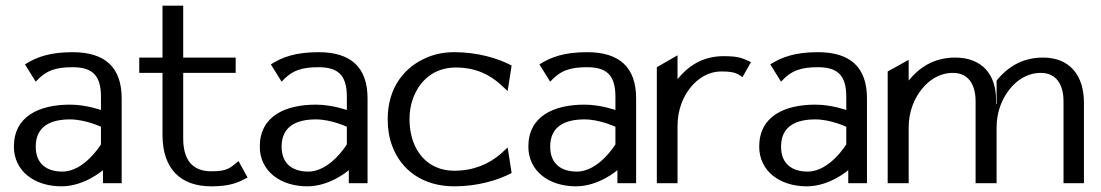

<svg xmlns="http://www.w3.org/2000/svg" viewBox="-20 -646 3881 677"><path d="M29 -129C29 -44 100 11 197 11C278 11 343 -46 343 -46V0H409V-299C409 -410 349 -462 236 -462C156 -462 109 -445 68 -419L106 -358C142 -398 177 -409 236 -409C305 -409 336 -381 336 -305V-258C336 -258 284 -277 227 -277C118 -277 29 -236 29 -129ZM106 -129C106 -204 163 -225 227 -225C281 -225 336 -199 336 -199V-137C336 -137 278 -41 200 -41C145 -41 106 -68 106 -129Z M471 -389H553V-165C555 -52 615 11 725 11C794 11 820 -3 853 -20L821 -78C792 -55 785 -42 725 -42C657 -42 626 -84 626 -158V-389H811V-443H626V-626H553V-443H471Z M896 -129C896 -44 967 11 1064 11C1145 11 1210 -46 1210 -46V0H1276V-299C1276 -410 1216 -462 1103 -462C1023 -462 976 -445 935 -419L973 -358C1009 -398 1044 -409 1103 -409C1172 -409 1203 -381 1203 -305V-258C1203 -258 1151 -277 1094 -277C985 -277 896 -236 896 -129ZM973 -129C973 -204 1030 -225 1094 -225C1148 -225 1203 -199 1203 -199V-137C1203 -137 1145 -41 1067 -41C1012 -41 973 -68 973 -129Z M1347 -226C1347 -192 1352 -160 1363 -131C1394 -48 1469 11 1582 11C1663 11 1735 -10 1784 -36L1770 -126L1746 -104C1705 -68 1650 -44 1582 -44C1559 -44 1537 -48 1517 -57C1462 -81 1424 -141 1424 -226C1424 -252 1428 -276 1436 -298C1458 -360 1509 -408 1587 -408C1655 -408 1706 -384 1746 -347L1770 -325L1784 -415C1735 -441 1663 -462 1582 -462C1547 -462 1516 -456 1487 -444C1407 -411 1347 -338 1347 -226Z M1843 -129C1843 -44 1914 11 2011 11C2092 11 2157 -46 2157 -46V0H2223V-299C2223 -410 2163 -462 2050 -462C1970 -462 1923 -445 1882 -419L1920 -358C1956 -398 1991 -409 2050 -409C2119 -409 2150 -381 2150 -305V-258C2150 -258 2098 -277 2041 -277C1932 -277 1843 -236 1843 -129ZM1920 -129C1920 -204 1977 -225 2041 -225C2095 -225 2150 -199 2150 -199V-137C2150 -137 2092 -41 2014 -41C1959 -41 1920 -68 1920 -129Z M2296 0H2369V-201C2369 -260 2389 -306 2416 -339C2440 -368 2476 -394 2524 -394C2569 -394 2580 -387 2598 -374L2628 -427C2600 -439 2590 -448 2532 -448C2454 -448 2404 -410 2369 -367V-451L2296 -409Z M2657 -129C2657 -44 2728 11 2825 11C2906 11 2971 -46 2971 -46V0H3037V-299C3037 -410 2977 -462 2864 -462C2784 -462 2737 -445 2696 -419L2734 -358C2770 -398 2805 -409 2864 -409C2933 -409 2964 -381 2964 -305V-258C2964 -258 2912 -277 2855 -277C2746 -277 2657 -236 2657 -129ZM2734 -129C2734 -204 2791 -225 2855 -225C2909 -225 2964 -199 2964 -199V-137C2964 -137 2906 -41 2828 -41C2773 -41 2734 -68 2734 -129Z M3110 0H3184V-196C3184 -255 3205 -301 3232 -334C3256 -363 3292 -389 3340 -389C3395 -389 3420 -347 3420 -289V0H3492H3494V-196C3494 -255 3515 -301 3542 -334C3566 -363 3602 -389 3650 -389C3705 -389 3730 -347 3730 -289V0H3802V-284C3802 -379 3753 -443 3658 -443C3580 -443 3529 -405 3494 -362V-280L3492 -279V-295C3492 -383 3443 -443 3348 -443C3270 -443 3219 -405 3184 -362V-435L3110 -394Z"/></svg>

Font: Charger Sport
Style: Df
Weight: 400
Designer: Jasper
Foundry: Cannot Into Space Fonts
Version: Version 1.1